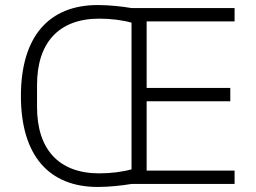

<svg xmlns="http://www.w3.org/2000/svg" viewBox="-20 -730 1017 762"><path d="M911 0V-53H562V-328H894V-381H562V-645H911V-698H502C467 -704 415 -710 368 -710C175 -710 63 -586 63 -349C63 -112 175 12 368 12C415 12 467 6 502 0ZM374 -42C212 -42 127 -139 127 -305V-393C127 -559 212 -656 374 -656C420 -656 467 -650 502 -640V-58C467 -48 420 -42 374 -42Z"/></svg>

Font: IBM Plex Devanagari Light
Style: Regular
Weight: 300
Designer: Mike Abbink, Paul van der Laan, Pieter van Rosmalen, Erin McLaughlin
Foundry: Bold Monday
Version: Version 1.0